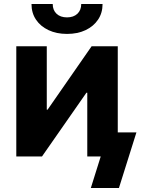

<svg xmlns="http://www.w3.org/2000/svg" viewBox="-20 -775 696 951"><path d="M563.3 0H412.3V-315.8H408.1L188 0H60.7V-545.9H211.7V-231.8H215.7L433.8 -545.9H563.3ZM311.9 -607Q259.9 -607 220.2 -625.8Q180.4 -644.6 158.2 -677.8Q136 -711 136 -755.1H241.1Q241.1 -724.8 260.2 -706.8Q279.2 -688.9 312 -688.9Q344.2 -688.9 363.3 -706.8Q382.3 -724.8 382.3 -755.1H488Q488 -711 465.7 -677.8Q443.5 -644.6 404 -625.8Q364.5 -607 311.9 -607ZM429.9 156.2 478.9 0H438.3V-119.1H655.7L569.1 156.2Z"/></svg>

Font: GitLab Sans
Style: Regular
Weight: 400
Designer: Rasmus Andersson
Foundry: Modifications by GitLab B.V., manufactured by rsms
Version: Version 4.000;git-c8fb6b7